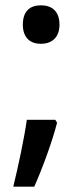

<svg xmlns="http://www.w3.org/2000/svg" viewBox="-20 -572 313 723"><path d="M66 -479C66 -428 96 -407 134 -407C172 -407 204 -428 204 -479C204 -533 172 -552 134 -552C96 -552 66 -533 66 -479ZM195 -110 188 -121H81C71 -50 49 53 30 131H109C141 59 177 -40 195 -110Z"/></svg>

Font: Noto Sans Canadian Aboriginal Medium
Style: Regular
Weight: 500
Designer: Monotype Design Team, Typotheque's Kevin King
Foundry: Monotype Imaging Inc.
Version: Version 2.004